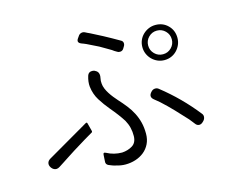

<svg xmlns="http://www.w3.org/2000/svg" viewBox="-103 -899 1206 1020"><g transform="rotate(-15 500.0 -389.5)"><path d="M578 -612Q565 -619 555 -627Q541 -635 526 -644Q511 -653 495 -662Q478 -670 462.5 -678Q447 -686 432 -693Q425 -696 419 -698.5Q413 -701 407 -703Q382 -713 397 -734L404 -744Q410 -754 420.5 -757Q431 -760 441 -755Q447 -752 453 -749Q459 -746 466 -743L530 -710Q551 -699 572 -687Q593 -675 614 -663Q624 -658 625.5 -648Q627 -638 621 -629L615 -619Q608 -607 594 -607Q584 -607 578 -612ZM812 -503Q792 -503 774.5 -510.5Q757 -518 743.5 -531.5Q730 -545 722.5 -562.5Q715 -580 715 -600Q715 -620 722.5 -637.5Q730 -655 743.5 -668Q757 -681 774.5 -688.5Q792 -696 812 -696Q853 -696 880.5 -668.5Q908 -641 908 -600Q908 -580 900.5 -562.5Q893 -545 880 -531.5Q867 -518 849.5 -510.5Q832 -503 812 -503ZM812 -535Q839 -535 858 -554Q877 -573 877 -600Q877 -627 858 -646Q839 -665 812 -665Q785 -665 766 -646Q747 -627 747 -600Q747 -573 766 -554Q785 -535 812 -535ZM468 -21Q444 -21 417 -29Q407 -31 398 -34.5Q389 -38 379 -42Q364 -49 366 -65L368 -99Q368 -116 383 -108Q422 -87 467 -87Q499 -89 523.5 -104Q548 -119 549 -155Q550 -204 527 -245Q503 -283 464 -329Q438 -360 417 -393.5Q396 -427 391 -469Q388 -496 398 -528Q404 -547 424 -547Q432 -547 439 -544L440 -543Q453 -537 457 -526Q461 -515 458 -501Q456 -492 455.5 -484Q455 -476 456 -469Q457 -455 463 -440.5Q469 -426 478 -412Q487 -398 497 -385.5Q507 -373 516 -363Q538 -339 556.5 -315.5Q575 -292 588 -266.5Q601 -241 608 -213Q615 -185 615 -151Q615 -120 603 -95.5Q591 -71 570.5 -54.5Q550 -38 523.5 -29.5Q497 -21 468 -21ZM879 -136Q874 -143 868 -150Q862 -157 856 -165Q826 -198 795 -230.5Q764 -263 731 -293Q723 -299 716.5 -305Q710 -311 703 -316Q679 -335 700 -358L702 -360Q711 -370 724 -370Q735 -370 743 -363Q847 -281 929 -177Q937 -168 935.5 -156.5Q934 -145 926 -137L922 -133Q912 -123 901 -123Q888 -123 879 -136ZM81 -107 79 -110Q71 -122 73.5 -134Q76 -146 89 -154L320 -288Q327 -292 329 -284L340 -242Q343 -233 335 -230Q327 -225 317 -219.5Q307 -214 294 -206L224 -163Q205 -151 187.5 -139.5Q170 -128 153 -117L125 -99Q116 -93 107 -93Q92 -93 81 -107Z"/></g></svg>

Font: Higure Gothic
Style: Regular
Weight: 400
Designer: Yoshimichi Ohira
Foundry: Positype
Version: Version 1.000